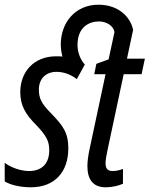

<svg xmlns="http://www.w3.org/2000/svg" viewBox="-31 -785 635 815"><path d="M100 10C201 10 259 -55 259 -155C259 -222 237 -251 184 -306C144 -346 134 -369 134 -405C134 -450 163 -480 209 -480C239 -480 270 -469 295 -449L329 -511C310 -532 298 -563 298 -594C298 -670 347 -694 389 -694C421 -694 450 -676 455 -649L430 -533L378 -514L369 -470H417L349 -151C343 -123 340 -99 340 -80C340 -24 363 10 418 10C440 10 469 5 491 -5V-68C477 -62 459 -59 447 -59C425 -59 417 -70 417 -93C417 -106 421 -126 425 -146L494 -470H570L584 -536H508L534 -658C523 -713 472 -765 387 -765C290 -765 227 -691 227 -596C227 -578 230 -560 234 -545C225 -546 216 -546 207 -546C112 -546 55 -479 55 -394C55 -337 78 -299 122 -255C167 -208 178 -185 178 -147C178 -90 146 -59 92 -59C56 -59 13 -75 -11 -94V-15C11 -1 53 10 100 10Z"/></svg>

Font: Noto Sans ExtraCondensed
Style: Italic
Weight: 400
Width: 2
Italic angle: -12°
Designer: Monotype Design Team
Foundry: Monotype Imaging Inc.
Version: Version 2.013